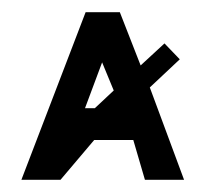

<svg xmlns="http://www.w3.org/2000/svg" viewBox="-20 -294 335 314"><path d="M225 -151 274 -197 249 -223 210 -187 176 -274H120L15 0H79L134 -65H198L217 0H281ZM166 -146 135 -117H119L147 -192Z"/></svg>

Font: Hussar Tani
Style: Dwa
Weight: 700
Foundry: Cannot Into Space Fonts
Version: Version 0.92